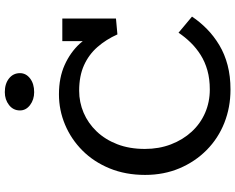

<svg xmlns="http://www.w3.org/2000/svg" viewBox="-110 -855 978 798"><g transform="rotate(-90 379.0 -456.0)"><path d="M406 13Q332 13 267.5 -12.5Q203 -38 154.5 -86Q106 -134 78.5 -199Q51 -264 51 -342Q51 -423 78 -489Q105 -555 152 -602Q199 -649 259.5 -674.5Q320 -700 386 -700Q455 -700 507.5 -676.5Q560 -653 596.5 -613.5Q633 -574 654 -524L607 -539V-686H701V-463L635 -457Q614 -504 582.5 -540Q551 -576 506.5 -596Q462 -616 401 -616Q353 -616 309.5 -597.5Q266 -579 232 -543.5Q198 -508 178.5 -457.5Q159 -407 159 -343Q159 -284 178 -234.5Q197 -185 230.5 -148.5Q264 -112 309 -92.5Q354 -73 406 -73Q450 -73 485.5 -83Q521 -93 549.5 -111Q578 -129 601 -152.5Q624 -176 642 -203L709 -147Q687 -114 657.5 -85Q628 -56 590.5 -33.5Q553 -11 507 1Q461 13 406 13ZM395 -803Q364 -803 341.5 -820Q319 -837 319 -862Q319 -890 341.5 -907.5Q364 -925 395 -925Q430 -925 452 -907.5Q474 -890 474 -862Q474 -837 452 -820Q430 -803 395 -803Z"/></g></svg>

Font: BioRhyme
Style: Regular
Weight: 400
Designer: Aoife Mooney
Foundry: Aoife Mooney Type
Version: Version 1.600;gftools[0.9.33]